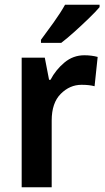

<svg xmlns="http://www.w3.org/2000/svg" viewBox="-20 -786 442 806"><path d="M334 -554Q364 -554 390 -547L377 -424Q366 -427 352.5 -428.5Q339 -430 322 -430Q273 -430 235 -392Q197 -354 197 -280V0H71V-544H168L186 -451H192Q214 -493 250.5 -523.5Q287 -554 334 -554ZM398 -756Q382 -737 353 -709Q324 -681 293 -653Q262 -625 237 -606H152V-619Q176 -651 205 -691.5Q234 -732 253 -766H398Z"/></svg>

Font: Noto Sans Bengali SemiCondensed SemiBold
Style: Regular
Weight: 600
Width: 4
Designer: Joana Ranito - Universal Thirst; Jelle Bosma - Monotype Design Team
Foundry: Universal Thirst ehf.
Version: Version 3.000; ttfautohint (v1.8.4.7-5d5b)